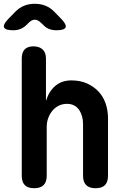

<svg xmlns="http://www.w3.org/2000/svg" viewBox="-43 -985 663 1015"><path d="M204 -315V-56Q204 -23 187.5 -6.5Q171 10 138 10Q104 10 88 -6.5Q72 -23 72 -56V-675Q72 -708 87.5 -724Q103 -740 134 -740Q164 -740 182 -724Q200 -708 200 -675V-452Q216 -503 250 -531.5Q284 -560 334 -560Q380 -560 415.5 -544.5Q451 -529 476.5 -502.5Q502 -476 515 -439Q528 -402 528 -359V-56Q528 -23 512 -6.5Q496 10 462 10Q429 10 412.5 -6.5Q396 -23 396 -56V-331Q396 -350 391 -369Q386 -388 376 -403Q366 -418 350 -427Q334 -436 311 -436Q287 -436 267 -426Q247 -416 233 -398.5Q219 -381 211.5 -359.5Q204 -338 204 -315ZM27 -825Q-15 -825 -21.5 -840Q-28 -855 1 -885L36 -921Q58 -944 84 -954.5Q110 -965 141 -965Q172 -965 198 -954.5Q224 -944 246 -921L281 -885Q310 -855 303.5 -840Q297 -825 255 -825Q234 -825 216 -832Q198 -839 184 -855L174 -864Q157 -881 141 -881Q125 -881 108 -864L98 -854Q83 -839 65.5 -832Q48 -825 27 -825Z"/></svg>

Font: Maple Mono Normal NL
Style: Bold
Weight: 700
Monospace: yes
Designer: subframe7536
Version: Version 7.000